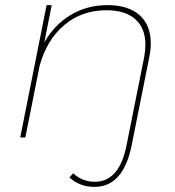

<svg xmlns="http://www.w3.org/2000/svg" viewBox="-20 -537 685 750"><path d="M569 -367Q569 -342 563 -313L494 32Q461 193 349 193Q291 193 251 156L266 140Q301 173 351 173Q398 173 429 137.5Q460 102 474 32L543 -313Q548 -341 548 -362Q548 -427 508.5 -462Q469 -497 396 -497Q300 -497 231.5 -439.5Q163 -382 135 -281L79 0H59L162 -517H182L153 -371Q192 -440 256 -478.5Q320 -517 400 -517Q481 -517 525 -478Q569 -439 569 -367Z"/></svg>

Font: Gontserrat Thin
Style: Italic
Weight: 250
Italic angle: -11.3°
Designer: Julieta Ulanovsky
Foundry: Julieta Ulanovsky
Version: Version 6.001